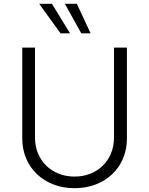

<svg xmlns="http://www.w3.org/2000/svg" viewBox="-20 -978 783 1009"><path d="M579 -728V-254C579 -136 492 -50 372 -50C251 -50 164 -136 164 -254V-728H97V-250C97 -98 212 11 372 11C531 11 647 -97 647 -250V-728ZM186 -958 298 -803H348L253 -958ZM321 -958 407 -803H456L384 -958Z"/></svg>

Font: Wafeq Light
Style: Regular
Weight: 300
Designer: Rasmus Andersson & Azza Alameddine
Foundry: Google & TypeTogether
Version: Version 3.000;January 28, 2025;FontCreator 15.0.0.3014 64-bi